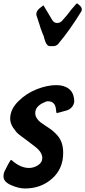

<svg xmlns="http://www.w3.org/2000/svg" viewBox="-40 -1067 486 1094"><path d="M295 -821 293 -818Q282 -804 261 -804H244Q224 -804 212 -849L210 -858Q208 -862 208 -864L202 -877Q202 -879 200 -883Q197 -890 192 -904.5Q187 -919 185 -927L168 -979Q167 -981 167 -986Q167 -1005 187 -1021L204 -1034Q205 -1036 208 -1036L257 -954Q267 -936 286 -936Q303 -936 315 -950L314 -949L342 -981Q368 -1016 385 -1034L391 -1041Q395 -1047 399 -1047Q402 -1047 406 -1043L409 -1040L416 -1034Q426 -1024 426 -1014V-1012Q426 -1004 422 -1000Q356 -893 295 -821ZM279 -443Q275 -490 233 -490Q222 -490 207 -481L208 -482Q161 -460 161 -424V-421Q161 -406 170.5 -392Q180 -378 191 -370Q202 -362 223 -348Q245 -334 257 -324.5Q269 -315 286 -296.5Q303 -278 311.5 -253Q320 -228 320 -196Q320 -105 256.5 -49Q193 7 102 7Q67 7 23.5 -12Q-20 -31 -20 -61V-63Q-20 -82 -11 -97Q-7 -106 6.5 -131Q20 -156 23 -156Q26 -156 35 -147Q81 -110 125 -110Q152 -110 176.5 -125.5Q201 -141 201 -167Q201 -200 159 -232L108 -271Q80 -291 65.5 -303Q51 -315 34.5 -340Q18 -365 18 -391Q18 -444 64.5 -490Q111 -536 170.5 -559Q230 -582 281 -582Q326 -582 353.5 -560Q381 -538 383 -492V-489Q382 -472 370 -457.5Q358 -443 341 -438L290 -424Q287 -423 284 -423Q280 -423 279 -443Z"/></svg>

Font: Bangerz Fix
Style: Regular
Weight: 400
Designer: vernon adams
Foundry: Vernon Adams
Version: Version 2.10;December 28, 2023;FontCreator 13.0.0.2683 64-bi